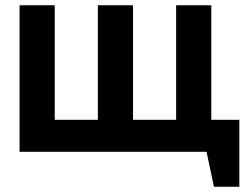

<svg xmlns="http://www.w3.org/2000/svg" viewBox="-20 -574 938 726"><path d="M54 0V-554H187V-121H350V-554H483V-121H646V-554H779V-121H885V132H789L761 0Z"/></svg>

Font: Involve
Style: Bold
Weight: 700
Designer: Stefan Peev
Foundry: Context Ltd.
Version: Version 1.001